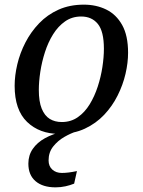

<svg xmlns="http://www.w3.org/2000/svg" viewBox="-20 -566 614 826"><path d="M235 10Q150 10 96.5 -41.5Q43 -93 43 -197Q43 -241 54.5 -289.5Q66 -338 89.5 -383.5Q113 -429 148.5 -466Q184 -503 232 -524.5Q280 -546 341 -546Q394 -546 437 -525Q480 -504 505.5 -458.5Q531 -413 531 -339Q531 -296 520 -248.5Q509 -201 486 -155Q463 -109 428 -72Q393 -35 345 -12.5Q297 10 235 10ZM246 -41Q285 -41 315 -62Q345 -83 366 -117.5Q387 -152 400.5 -193.5Q414 -235 420.5 -277.5Q427 -320 427 -356Q427 -431 401 -463Q375 -495 329 -495Q290 -495 260 -474Q230 -453 208.5 -418.5Q187 -384 173.5 -342Q160 -300 153.5 -257.5Q147 -215 147 -179Q147 -129 159.5 -98.5Q172 -68 194 -54.5Q216 -41 246 -41ZM219 240Q164 240 133 213.5Q102 187 102 138Q102 102 121 74.5Q140 47 173.5 28.5Q207 10 251 0H308Q285 7 257 23Q229 39 209 64Q189 89 189 124Q189 149 205 163.5Q221 178 246 178Q260 178 276 176Q292 174 311 170L299 224Q282 231 261.5 235.5Q241 240 219 240Z"/></svg>

Font: Noto Serif
Style: Italic
Weight: 400
Italic angle: -12°
Designer: Monotype Design Team
Foundry: Monotype Imaging Inc.
Version: Version 2.013